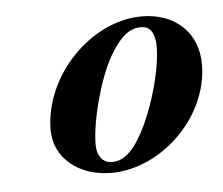

<svg xmlns="http://www.w3.org/2000/svg" viewBox="-33 -721 414 357"><g transform="rotate(-5 173.5 -542.5)"><path d="M347 -587C347 -644 307 -685 243 -685C147 -685 56 -589 56 -489C56 -437 101 -400 162 -400C254 -400 347 -487 347 -587ZM266 -627C266 -586 249 -526 230 -485C209 -440 189 -420 165 -420C148 -420 137 -433 137 -455C137 -499 158 -577 181 -617C199 -648 217 -666 241 -665C258 -665 266 -650 266 -627Z"/></g></svg>

Font: XITS
Style: Bold Italic
Weight: 700
Italic angle: -16.33°
Designer: MicroPress Inc., with final additions and corrections provided by Coen Hoffman, Elsevier (retired)
Version: Version 1.105